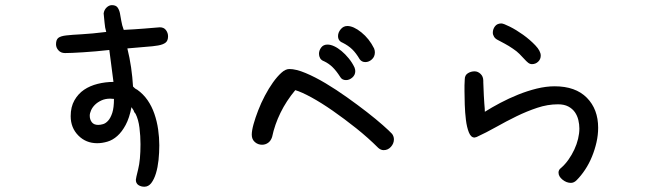

<svg xmlns="http://www.w3.org/2000/svg" viewBox="-20 -667 2454 728"><path d="M226.6 -465.8Q210.9 -465.8 201.7 -476.1Q192.4 -486.3 192.4 -499Q192.4 -516.6 201.2 -523.4Q210 -530.3 231.4 -532.7Q252.9 -535.2 290 -537.1Q327.1 -539.1 382.8 -545.9Q377.9 -561.5 376.5 -580.6Q375 -599.6 373 -616.2Q375 -629.9 384.3 -638.7Q393.6 -647.5 404.3 -647.5Q418.9 -647.5 425.3 -639.2Q431.6 -630.9 434.6 -617.7Q437.5 -604.5 439.9 -587.9Q442.4 -571.3 449.2 -553.7Q490.2 -555.7 526.4 -558.6Q562.5 -561.5 585.9 -563.5Q601.6 -563.5 609.4 -552.7Q617.2 -542 617.2 -529.3Q617.2 -512.7 607.9 -505.4Q598.6 -498 579.6 -494.6Q560.5 -491.2 531.2 -489.3Q502 -487.3 462.9 -483.4Q471.7 -448.2 477.1 -411.1Q482.4 -374 484.4 -338.9Q488.3 -335 491.7 -332Q495.1 -329.1 500 -327.1Q523.4 -310.5 539.6 -287.1Q555.7 -263.7 565.4 -235.4Q575.2 -207 579.6 -176.3Q584 -145.5 584 -116.2Q584 -87.9 581.1 -60.1Q578.1 -32.2 571.3 -9.8Q564.5 12.7 553.7 26.9Q543 41 527.3 41Q514.6 41 504.9 34.7Q495.1 28.3 495.1 14.6Q495.1 9.8 503.9 -25.4Q512.7 -60.5 512.7 -120.1Q512.7 -151.4 508.8 -182.6Q504.9 -213.9 494.1 -235.4Q488.3 -241.2 486.3 -249L478.5 -260.7Q470.7 -219.7 456.5 -193.4Q442.4 -167 424.8 -151.4Q407.2 -135.7 387.2 -129.9Q367.2 -124 348.6 -124Q305.7 -124 276.9 -153.3Q248 -182.6 248 -226.6Q248 -261.7 262.2 -286.6Q276.4 -311.5 298.8 -326.7Q321.3 -341.8 350.6 -349.1Q379.9 -356.4 410.2 -356.4L394.5 -477.5Q342.8 -471.7 295.9 -468.8Q249 -465.8 226.6 -465.8ZM412.1 -292Q407.2 -292 404.3 -292.5Q401.4 -293 398.4 -293Q378.9 -293 364.3 -286.1Q349.6 -279.3 339.8 -269.5Q330.1 -259.8 325.2 -248.5Q320.3 -237.3 320.3 -228.5Q320.3 -213.9 328.1 -203.6Q335.9 -193.4 352.5 -193.4Q360.4 -193.4 370.6 -196.3Q380.9 -199.2 390.1 -209.5Q399.4 -219.7 405.8 -239.3Q412.1 -258.8 412.1 -292Z M1011.7 -147.5Q1006.8 -132.8 996.6 -125.5Q986.3 -118.2 973.6 -118.2Q958 -118.2 946.3 -128.4Q934.6 -138.7 934.6 -156.2Q934.6 -171.9 941.4 -196.3Q948.2 -220.7 959 -248.5Q969.7 -276.4 984.4 -304.2Q999 -332 1015.1 -354.5Q1031.2 -377 1046.9 -391.1Q1062.5 -405.3 1077.1 -405.3Q1102.5 -405.3 1138.7 -390.1Q1174.8 -375 1214.8 -351.1Q1254.9 -327.1 1295.4 -298.3Q1335.9 -269.5 1371.1 -242.2Q1406.2 -214.8 1431.6 -192.4Q1457 -169.9 1466.8 -159.2Q1473.6 -149.4 1473.6 -138.7Q1473.6 -123 1462.4 -110.4Q1451.2 -97.7 1434.6 -97.7Q1423.8 -97.7 1414.1 -106.4Q1376 -144.5 1330.6 -180.7Q1285.2 -216.8 1241.7 -247.1Q1198.2 -277.3 1160.6 -297.9Q1123 -318.4 1099.6 -325.2Q1065.4 -284.2 1043.5 -239.3Q1021.5 -194.3 1011.7 -147.5ZM1209 -434.6Q1198.2 -438.5 1193.8 -446.3Q1189.5 -454.1 1189.5 -462.9Q1189.5 -475.6 1197.8 -486.8Q1206.1 -498 1221.7 -498Q1233.4 -498 1247.1 -491.7Q1260.7 -485.4 1274.9 -473.6Q1289.1 -461.9 1302.2 -445.8Q1315.4 -429.7 1324.2 -411.1Q1327.1 -403.3 1327.1 -397.5Q1327.1 -382.8 1315.9 -373Q1304.7 -363.3 1292 -363.3Q1276.4 -363.3 1269.5 -376Q1255.9 -397.5 1241.7 -411.6Q1227.5 -425.8 1209 -434.6ZM1279.3 -504.9Q1261.7 -511.7 1261.7 -530.3Q1261.7 -543.9 1272 -556.2Q1282.2 -568.4 1296.9 -568.4Q1320.3 -568.4 1350.1 -544.4Q1379.9 -520.5 1398.4 -483.4Q1401.4 -475.6 1401.4 -468.8Q1401.4 -452.1 1390.1 -441.9Q1378.9 -431.6 1365.2 -431.6Q1351.6 -431.6 1343.8 -442.4Q1330.1 -465.8 1315.4 -480Q1300.8 -494.1 1279.3 -504.9Z M1869.1 -514.6Q1858.4 -519.5 1853.5 -527.3Q1848.6 -535.2 1848.6 -543Q1848.6 -556.6 1856.9 -567.4Q1865.2 -578.1 1880.9 -578.1Q1888.7 -578.1 1913.1 -565.9Q1937.5 -553.7 1963.4 -535.2Q1989.3 -516.6 2009.8 -495.1Q2030.3 -473.6 2030.3 -456.1Q2030.3 -442.4 2020.5 -433.1Q2010.7 -423.8 1997.1 -423.8Q1989.3 -423.8 1982.4 -429.2Q1975.6 -434.6 1967.8 -443.4Q1960 -452.1 1949.7 -462.4Q1939.5 -472.7 1924.8 -482.4Q1909.2 -493.2 1893.6 -501.5Q1877.9 -509.8 1869.1 -514.6ZM1742.2 -366.2Q1742.2 -381.8 1753.9 -389.2Q1765.6 -396.5 1779.3 -396.5Q1792 -396.5 1802.2 -386.7Q1812.5 -377 1812.5 -360.4V-354.5Q1813.5 -324.2 1814.5 -305.2Q1815.4 -286.1 1816.4 -274.4Q1817.4 -262.7 1817.9 -255.9Q1818.4 -249 1818.4 -243.2Q1844.7 -259.8 1877 -276.9Q1909.2 -293.9 1944.3 -308.1Q1979.5 -322.3 2015.1 -331.1Q2050.8 -339.8 2083 -339.8Q2162.1 -339.8 2205.1 -296.4Q2248 -252.9 2248 -182.6Q2248 -155.3 2241.7 -127.4Q2235.4 -99.6 2224.6 -73.2Q2213.9 -46.9 2198.7 -23.9Q2183.6 -1 2166 16.6Q2156.2 26.4 2144.5 26.4Q2127.9 26.4 2112.8 14.2Q2097.7 2 2097.7 -12.7Q2097.7 -23.4 2107.4 -30.3Q2123 -43.9 2135.7 -62Q2148.4 -80.1 2157.7 -100.1Q2167 -120.1 2171.9 -140.6Q2176.8 -161.1 2176.8 -179.7Q2176.8 -195.3 2172.9 -211.9Q2168.9 -228.5 2159.7 -241.7Q2150.4 -254.9 2134.8 -263.2Q2119.1 -271.5 2095.7 -271.5Q2056.6 -271.5 2017.1 -258.3Q1977.5 -245.1 1938.5 -226.1Q1899.4 -207 1861.3 -185.5Q1823.2 -164.1 1787.1 -147.5Q1781.2 -145.5 1779.3 -145.5Q1765.6 -145.5 1757.8 -165Q1750 -184.6 1746.6 -212.4Q1743.2 -240.2 1742.2 -270Q1741.2 -299.8 1741.2 -321.3Q1741.2 -332 1741.2 -343.3Q1741.2 -354.5 1742.2 -366.2Z"/></svg>

Font: Gamja Flower
Style: Regular
Weight: 400
Designer: YoonDesign Inc.
Foundry: YoonDesign Inc.
Version: Version 3.00;build 20171102